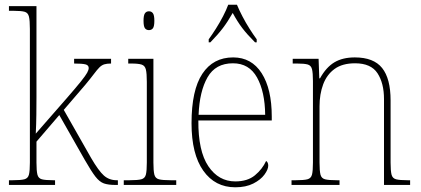

<svg xmlns="http://www.w3.org/2000/svg" viewBox="-20 -786 1789 816"><path d="M18 0V-20H34Q68 -20 83.5 -24Q99 -28 103 -44Q107 -60 107 -95V-663Q107 -699 103 -715.5Q99 -732 84.5 -736Q70 -740 40 -740H18V-760H135V-374Q135 -339 134.5 -298Q134 -257 132 -218L264 -369Q304 -415 324 -440Q344 -465 350.5 -477Q357 -489 357 -497Q357 -509 343 -512.5Q329 -516 295 -516V-536H452V-516Q434 -516 423 -512.5Q412 -509 402.5 -499.5Q393 -490 379.5 -472Q366 -454 342 -425L251 -319L367 -115Q399 -60 421.5 -40Q444 -20 476 -20H481V0H470Q440 0 421.5 -6.5Q403 -13 385.5 -35.5Q368 -58 340 -107L232 -297L135 -184V-95Q135 -60 139 -44Q143 -28 158 -24Q173 -20 207 -20H214V0Z M613 -658Q602 -658 596 -666Q590 -674 590 -698Q590 -721 596 -729.5Q602 -738 613 -738Q624 -738 630 -729.5Q636 -721 636 -698Q636 -674 630 -666Q624 -658 613 -658ZM506 0V-20H531Q565 -20 580.5 -24Q596 -28 600 -44Q604 -60 604 -95V-438Q604 -474 600 -490.5Q596 -507 582 -511.5Q568 -516 539 -516H525V-536H632V-95Q632 -60 636 -44Q640 -28 655.5 -24Q671 -20 705 -20H729V0Z M980 10Q894 10 844 -60.5Q794 -131 794 -262Q794 -403 840 -472.5Q886 -542 971 -542Q1049 -542 1092 -475Q1135 -408 1135 -290V-274H823Q822 -144 865.5 -79.5Q909 -15 980 -15Q1032 -15 1063.5 -41Q1095 -67 1111 -102Q1120 -96 1120 -82Q1120 -66 1104 -44Q1088 -22 1056.5 -6Q1025 10 980 10ZM1107 -298Q1106 -396 1072.5 -456.5Q1039 -517 970 -517Q896 -517 862 -457.5Q828 -398 824 -298ZM867 -619Q881 -638 897.5 -664Q914 -690 928 -717Q942 -744 950 -766H987Q996 -744 1010 -717Q1024 -690 1040.5 -664Q1057 -638 1071 -619V-606H1064Q1030 -640 1009.5 -667Q989 -694 969 -731Q948 -694 927.5 -667Q907 -640 874 -606H867Z M1219 0V-20H1237Q1271 -20 1286.5 -24Q1302 -28 1306 -44Q1310 -60 1310 -95V-442Q1310 -476 1306 -492Q1302 -508 1287.5 -512Q1273 -516 1243 -516H1224V-536H1334L1337 -453H1340Q1366 -500 1401 -521Q1436 -542 1488 -542Q1568 -542 1604 -497Q1640 -452 1640 -359V-95Q1640 -60 1644 -44Q1648 -28 1663.5 -24Q1679 -20 1712 -20H1723V0H1612V-365Q1612 -432 1584.5 -474.5Q1557 -517 1489 -517Q1435 -517 1402 -493Q1369 -469 1353.5 -427.5Q1338 -386 1338 -334V-95Q1338 -60 1342 -44Q1346 -28 1361.5 -24Q1377 -20 1411 -20H1423V0Z"/></svg>

Font: Noto Serif Ethiopic SemiCondensed Thin
Style: Regular
Weight: 100
Width: 4
Designer: Monotype Design Team
Foundry: Monotype Imaging Inc.
Version: Version 2.102; ttfautohint (v1.8.4.7-5d5b)